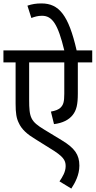

<svg xmlns="http://www.w3.org/2000/svg" viewBox="-20 -916 558 1120"><path d="M518 -552V-622H427C380 -828 324 -896 222 -896C190 -896 167 -892 140 -883L163 -811C181 -818 200 -824 225 -824C285 -824 318 -775 355 -622H0V-552H71V-311C71 -257 76 -226 89 -200C106 -161 140 -132 185 -105L273 -50C349 -4 363 18 363 53C363 86 345 116 327 142L396 184C418 150 443 105 443 50C443 -14 415 -53 340 -98L238 -160C159 -208 150 -229 150 -335V-552H355V-369C355 -321 349 -305 335 -290C322 -276 303 -270 277 -265L295 -192C345 -198 382 -217 404 -245C426 -273 434 -306 434 -370V-552Z"/></svg>

Font: Noto Sans Devanagari UI SemiCondensed
Style: Regular
Weight: 400
Width: 4
Designer: Jelle Bosma - Monotype Design Team
Foundry: Monotype Imaging Inc.
Version: Version 2.003